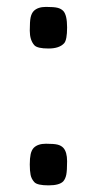

<svg xmlns="http://www.w3.org/2000/svg" viewBox="-20 -541 290 570"><path d="M124 -397Q90.8 -397 82 -406.7Q68.4 -421.9 68.4 -450Q68.4 -478 71 -489.7Q73.7 -501.5 80.1 -508.3Q92.3 -520.5 116.5 -520.5Q140.6 -520.5 151.1 -517.8Q161.6 -515.1 168 -508.3Q179.2 -496.1 179.2 -459.5Q179.2 -422.4 170.4 -412.6Q156.2 -397 124 -397ZM80.1 -102.1Q92.3 -114.3 116.5 -114.3Q140.6 -114.3 151.1 -111.6Q161.6 -108.9 168 -102.1Q179.2 -89.8 179.2 -62.3Q179.2 -34.7 176.8 -22.5Q174.3 -10.3 168 -2.9Q156.7 9.3 124 9.3Q90.8 9.3 82 -0.2Q73.2 -9.8 70.8 -22Q68.4 -34.2 68.4 -52.7Q68.4 -71.3 71 -83.3Q73.7 -95.2 80.1 -102.1Z"/></svg>

Font: Armata
Style: Regular
Weight: 400
Designer: Viktoriya Grabowska
Foundry: Viktoriya Grabowska
Version: Version 1.003